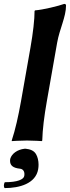

<svg xmlns="http://www.w3.org/2000/svg" viewBox="-26 -718 358 981"><path d="M25.8 97C25.5 99.3 25.4 101.6 25.4 103.7C25.4 127.4 40.5 140.3 76.5 144C89.8 145.4 98.8 155.3 98.8 171.8C98.8 174.6 98.5 177.7 98 181C94.8 199 63.3 213 -1.7 213C-4.6 217.7 -6.2 224.3 -6.2 230.3C-6.2 235.7 -4.9 240.6 -2 243C74 243 156.1 220 169 147C170.4 139.1 171 131.1 171 123.3C171 102.6 166.2 83.1 157.7 69C146.7 50.6 127 44.4 105.5 42H99.5C62.8 46 34.1 67 26.5 93ZM81.2 -200C67.9 -125 51.8 -53.5 33.9 0L34.4 3C34.4 3 76.9 0 111.9 0C146.2 0 187.4 3 187.4 3L189.9 0C191.4 -57 199.9 -124.8 213.2 -200L266 -500C278.5 -570.8 311.4 -631.4 311.4 -690.3C311.4 -695.7 307.5 -698 302 -698C275.1 -688 194.2 -668 153.1 -665L150.6 -662C150.8 -619.3 142.9 -550 129.5 -474Z"/></svg>

Font: Linux Biolinum O 
Style: Bold Italic
Weight: 700
Designer: Philipp H. Poll
Foundry: Philipp H. Poll
Version: Version 1.3.2